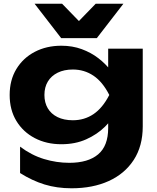

<svg xmlns="http://www.w3.org/2000/svg" viewBox="-20 -832 845 1033"><path d="M562 -143V-240L568 -263V-395L562 -416V-570H748V-152Q748 -46 699.5 28.5Q651 103 565 142Q479 181 365 181Q286 181 219.5 160.5Q153 140 88 99V-43Q149 3 216.5 23.5Q284 44 353 44Q454 44 508 -1.5Q562 -47 562 -143ZM310 -56Q230 -56 167 -89Q104 -122 68 -181.5Q32 -241 32 -321Q32 -401 68 -460.5Q104 -520 167 -553Q230 -586 310 -586Q370 -586 420 -567.5Q470 -549 509 -519Q548 -489 575 -453.5Q602 -418 616 -382.5Q630 -347 630 -319Q630 -282 608 -236.5Q586 -191 544.5 -150Q503 -109 444 -82.5Q385 -56 310 -56ZM372 -185Q434 -185 483 -218Q532 -251 568 -321Q532 -392 482.5 -425Q433 -458 372 -458Q325 -458 290.5 -441Q256 -424 237.5 -393.5Q219 -363 219 -321Q219 -280 237 -249.5Q255 -219 289.5 -202Q324 -185 372 -185ZM501 -627H309L166 -812H314L447 -675H362L495 -812H644Z"/></svg>

Font: Unbounded SemiBold
Style: Regular
Weight: 600
Designer: Luke Prowse, Jean-Baptiste Morizot, Fátima Lázaro, Florian Runge
Foundry: NaN
Version: Version 1.700